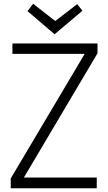

<svg xmlns="http://www.w3.org/2000/svg" viewBox="-20 -1000 574 1020"><path d="M494 -57V0H37V-52L430 -714H46V-769H498V-717L107 -57ZM126 -941 156 -980 279 -884H268L390 -978L418 -943L270 -818Z"/></svg>

Font: Yaldevi Light
Style: Regular
Weight: 300
Designer: Sol Matas, Rajitha Manaperi, Kosala Senevirathne
Foundry: Mooniak
Version: Version 1.100